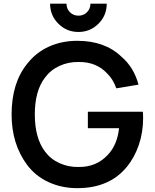

<svg xmlns="http://www.w3.org/2000/svg" viewBox="-20 -982 820 1018"><path d="M396 -812.5Q333.5 -812.5 289.6 -856.2Q245.6 -899.9 245.6 -962.4H332.5Q332.5 -935.5 350.8 -917.2Q369.1 -898.9 396 -898.9Q422.9 -898.9 441.2 -917.2Q459.5 -935.5 459.5 -962.4H545.9Q545.9 -899.9 502 -856.2Q458 -812.5 396 -812.5ZM737.3 -389.6Q738.8 -378.9 738.8 -355Q738.8 -281.2 716.3 -214.4Q693.8 -147.5 651.9 -96.7Q560.1 15.6 389.6 15.6Q307.6 15.6 238.5 -15.9Q169.4 -47.4 124 -107.4Q41.5 -218.3 41.5 -375Q41.5 -543 125 -645Q171.9 -704.6 240 -735.1Q308.1 -765.6 389.6 -765.6Q536.6 -765.6 624 -681.2Q689.9 -625 714.4 -533.2L596.7 -513.7Q579.1 -562.5 549.8 -590.8Q491.7 -654.8 396 -653.3Q342.8 -654.3 295.4 -632.6Q248 -610.8 218.8 -570.8Q164.6 -501.5 164.6 -375Q164.6 -250 218.8 -178.2Q248.5 -138.2 295.7 -116.9Q342.8 -95.7 396 -96.7Q490.2 -95.2 551.3 -160.6Q601.6 -213.4 611.3 -302.2H445.8V-389.6Z"/></svg>

Font: Manrope3 Semibold
Style: Regular
Weight: 600
Width: 4
Designer: Mikhail Sharanda
Foundry: Mikhail Sharanda
Version: Version 3.000;PS 003.000;hotconv 1.0.88;makeotf.lib2.5.64775